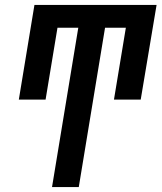

<svg xmlns="http://www.w3.org/2000/svg" viewBox="-20 -755 652 775"><path d="M190 0 296 -643H212L164 -353H56L119 -735H612L548 -353H440L488 -643H404L298 0Z"/></svg>

Font: Iosevka Curly SmBdEx
Style: Italic
Weight: 600
Width: 7
Italic angle: -9°
Monospace: yes
Designer: Belleve Invis
Foundry: Belleve Invis
Version: Version 11.1.0; ttfautohint (v1.8.3)